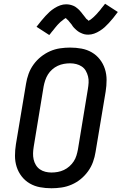

<svg xmlns="http://www.w3.org/2000/svg" viewBox="-20 -997 649 1025"><path d="M255 8Q223 8 193.5 2.5Q164 -3 139 -17.5Q114 -32 96 -55Q78 -78 69 -106Q60 -134 60 -165Q60 -196 65 -227L119 -550Q123 -576 132.5 -602.5Q142 -629 159 -652.5Q176 -676 198.5 -694Q221 -712 247 -723.5Q273 -735 300.5 -739Q328 -743 354 -743Q386 -743 415.5 -737.5Q445 -732 470 -717.5Q495 -703 513 -680Q531 -657 540 -629Q549 -601 549 -570Q549 -539 544 -508L490 -185Q486 -159 476.5 -132.5Q467 -106 450 -82.5Q433 -59 411 -41Q389 -23 362.5 -11.5Q336 0 308.5 4Q281 8 255 8ZM255 -76Q271 -76 288 -79Q305 -82 321 -89.5Q337 -97 350.5 -109Q364 -121 373.5 -135.5Q383 -150 388 -166.5Q393 -183 396 -199L449 -521Q452 -539 453 -556Q454 -573 450 -589Q446 -605 438 -619Q430 -633 416.5 -642Q403 -651 387 -655Q371 -659 354 -659Q338 -659 321 -656Q304 -653 288 -645.5Q272 -638 258.5 -626Q245 -614 236 -599.5Q227 -585 221.5 -568.5Q216 -552 213 -536L160 -214Q157 -196 156.5 -179Q156 -162 159.5 -146Q163 -130 171.5 -116Q180 -102 193 -93Q206 -84 222 -80Q238 -76 255 -76ZM243 -810 175 -854Q188 -871 200 -885.5Q212 -900 223 -912Q234 -924 245 -934Q256 -944 271 -953.5Q286 -963 301.5 -968.5Q317 -974 333 -974Q338 -974 343 -973.5Q348 -973 353 -972Q358 -971 362.5 -969.5Q367 -968 372 -966Q377 -964 381 -961.5Q385 -959 388.5 -956Q392 -953 396 -950Q400 -947 403.5 -943Q407 -939 410 -935.5Q413 -932 416 -928.5Q419 -925 420.5 -922.5Q422 -920 426.5 -915Q431 -910 434 -905.5Q437 -901 440 -897.5Q443 -894 447 -892Q451 -890 451 -886L456 -888Q460 -890 463 -892Q466 -894 470 -897.5Q474 -901 476.5 -903Q479 -905 481 -907Q483 -909 485 -911Q487 -913 489.5 -915.5Q492 -918 494.5 -920.5Q497 -923 499.5 -926Q502 -929 504.5 -932Q507 -935 510 -938Q513 -941 515.5 -944.5Q518 -948 521 -952Q524 -956 527.5 -960Q531 -964 534 -968Q537 -972 541 -977L609 -933Q596 -915 584 -900.5Q572 -886 561 -874Q550 -862 539 -852Q528 -842 513 -832.5Q498 -823 482.5 -817.5Q467 -812 451 -812Q446 -812 441 -812.5Q436 -813 431 -814Q426 -815 421.5 -817Q417 -819 412 -821Q407 -823 403 -825.5Q399 -828 395.5 -830.5Q392 -833 388 -836.5Q384 -840 380.5 -843.5Q377 -847 373.5 -850.5Q370 -854 367.5 -858Q365 -862 363.5 -864.5Q362 -867 357.5 -872Q353 -877 350 -881Q347 -885 344 -888.5Q341 -892 337 -894.5Q333 -897 333 -900V-901L328 -899Q323 -896 320.5 -894Q318 -892 314 -888.5Q310 -885 307.5 -883.5Q305 -882 303 -880Q301 -878 299 -876Q297 -874 294.5 -871.5Q292 -869 289.5 -866.5Q287 -864 284.5 -861Q282 -858 279.5 -855Q277 -852 274 -848.5Q271 -845 268.5 -841.5Q266 -838 263 -834.5Q260 -831 256.5 -827Q253 -823 250 -818.5Q247 -814 243 -810Z"/></svg>

Font: Iosevka HT Medium Extended
Style: Italic
Weight: 500
Width: 7
Italic angle: -9°
Monospace: yes
Designer: Belleve Invis
Foundry: Belleve Invis
Version: Version 32.3.0; ttfautohint (v1.8.4)